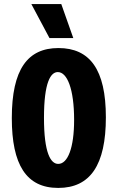

<svg xmlns="http://www.w3.org/2000/svg" viewBox="-20 -909 578 943"><path d="M223 -722H340L281 -889H134ZM266 14C423 14 500 -98 500 -333C500 -568 421 -673 267 -673C116 -673 38 -569 38 -329C38 -100 109 14 266 14ZM266 -104C229 -104 196 -157 196 -330C196 -506 229 -555 264 -555C310 -555 344 -472 344 -320C344 -183 313 -104 266 -104Z"/></svg>

Font: Bricolage Grotesque 10pt Condensed ExtraBold
Style: Regular
Weight: 800
Width: 3
Designer: Mathieu Triay
Foundry: Atelier Triay
Version: Version 1.000;gftools[0.9.29]